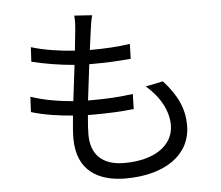

<svg xmlns="http://www.w3.org/2000/svg" viewBox="-56 -856 1113 965"><g transform="rotate(-5 500.0 -373.0)"><path d="M98 -405 94 -328C155 -309 228 -298 303 -292C298 -245 295 -205 295 -177C295 -13 404 46 540 46C738 46 870 -44 870 -193C870 -279 837 -348 768 -424L680 -406C753 -344 789 -269 789 -202C789 -99 692 -32 540 -32C426 -32 372 -92 372 -189C372 -213 374 -248 378 -288H414C482 -288 544 -291 610 -298L612 -374C542 -364 472 -361 404 -361H385L407 -542H414C495 -542 553 -545 617 -551L619 -626C561 -617 493 -613 416 -613L430 -716C433 -738 436 -759 443 -786L353 -792C355 -773 355 -755 352 -721L341 -616C267 -621 185 -633 122 -653L118 -580C181 -564 260 -551 333 -545L311 -364C240 -370 164 -382 98 -405Z"/></g></svg>

Font: GenYoGothic2 TW R
Style: Regular
Weight: 400
Version: Version 2.100;PS 2.1;hotconv 16.6.51;makeotf.lib2.5.65220 DE